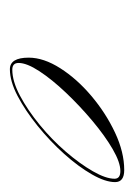

<svg xmlns="http://www.w3.org/2000/svg" viewBox="40 -512 277 398"><g transform="rotate(90 179.0 -313.5)"><path d="M124 -195Q100 -195 100 -234Q100 -265 122 -299.5Q144 -334 179.5 -364Q215 -394 255.5 -413Q296 -432 333 -432Q358 -432 358 -413Q358 -393 342 -365Q326 -337 299.5 -307.5Q273 -278 241.5 -252.5Q210 -227 179.5 -211Q149 -195 124 -195ZM125 -200Q149 -200 179 -216Q209 -232 239.5 -257Q270 -282 295 -311Q320 -340 335.5 -367Q351 -394 351 -412Q351 -424 335 -424Q317 -424 289.5 -408Q262 -392 231 -366Q200 -340 172.5 -311Q145 -282 128 -256Q111 -230 111 -213Q111 -200 125 -200Z"/></g></svg>

Font: Ballet 72pt
Style: Regular
Weight: 400
Designer: Maximiliano R. Sproviero
Foundry: Omnibus-Type
Version: Version 1.100; ttfautohint (v1.8.3)